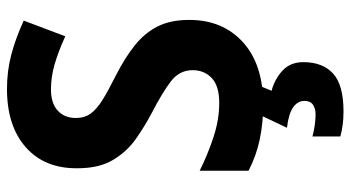

<svg xmlns="http://www.w3.org/2000/svg" viewBox="-247 -517 1004 550"><g transform="rotate(-90 255.0 -242.0)"><path d="M473 -202Q473 -106 409 -48Q345 10 230 10Q178 10 130.5 0Q83 -10 41 -32V-172Q87 -149 137 -132.5Q187 -116 235 -116Q284 -116 306.5 -137.5Q329 -159 329 -192Q329 -230 297 -254.5Q265 -279 205 -310Q169 -329 132.5 -354.5Q96 -380 72 -420Q48 -460 48 -522Q47 -616 108 -670Q169 -724 275 -724Q327 -724 374 -711.5Q421 -699 471 -676L426 -557Q382 -577 346 -587.5Q310 -598 274 -598Q234 -598 213 -578.5Q192 -559 192 -527Q192 -502 204.5 -484.5Q217 -467 243.5 -450.5Q270 -434 314 -412Q365 -386 400.5 -357.5Q436 -329 454.5 -292Q473 -255 473 -202ZM352 125Q352 180 319.5 210Q287 240 211 240Q189 240 171.5 237.5Q154 235 139 231V151Q153 155 170.5 157.5Q188 160 202 160Q219 160 230 152.5Q241 145 241 128Q241 109 223 96Q205 83 164 78L201 0H284L270 34Q304 43 328 65.5Q352 88 352 125Z"/></g></svg>

Font: Noto Sans Devanagari UI SemiCondensed
Style: Bold
Weight: 700
Width: 4
Designer: Jelle Bosma - Monotype Design Team
Foundry: Monotype Imaging Inc.
Version: Version 2.004; ttfautohint (v1.8.4.7-5d5b)